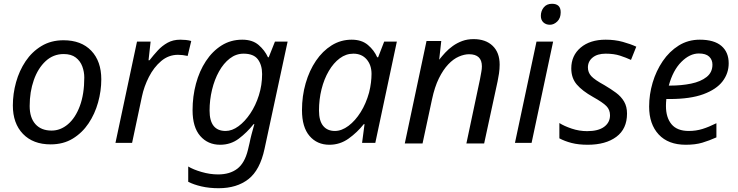

<svg xmlns="http://www.w3.org/2000/svg" viewBox="-20 -756 3906 1016"><path d="M248 8Q155 8 101.5 -47.5Q48 -103 48 -198Q48 -260 65 -321Q82 -382 115.5 -432Q149 -482 199.5 -512.5Q250 -543 316 -543Q410 -543 463 -487.5Q516 -432 516 -336Q516 -275 499 -214Q482 -153 448.5 -103Q415 -53 365 -22.5Q315 8 248 8ZM253 -65Q300 -65 339.5 -98.5Q379 -132 402.5 -195Q426 -258 426 -346Q426 -376 415.5 -404.5Q405 -433 381 -451.5Q357 -470 317 -470Q262 -470 221.5 -432.5Q181 -395 159 -332.5Q137 -270 137 -195Q137 -133 167.5 -99Q198 -65 253 -65Z M591 0 705 -536H777L766 -437H771Q792 -464 815 -489Q838 -514 867 -530Q896 -546 934 -546Q948 -546 963.5 -544.5Q979 -543 992 -539L973 -460Q946 -466 922 -466Q872 -466 833 -433Q794 -400 768 -349Q742 -298 731 -245L679 0Z M1137 240Q1088 240 1046.5 230.5Q1005 221 976 206V125Q1002 141 1046.5 154Q1091 167 1134 167Q1196 167 1235.5 137Q1275 107 1292 37L1301 -1Q1305 -22 1311 -44.5Q1317 -67 1321.5 -83Q1326 -99 1326 -99H1322Q1287 -55 1244 -22.5Q1201 10 1145 10Q1080 10 1039.5 -36.5Q999 -83 999 -173Q999 -246 1017 -313Q1035 -380 1069.5 -432.5Q1104 -485 1152.5 -515.5Q1201 -546 1262 -546Q1316 -546 1348.5 -518Q1381 -490 1398 -453H1402L1435 -536H1502L1380 31Q1356 144 1294.5 192Q1233 240 1137 240ZM1174 -63Q1208 -63 1242 -88Q1276 -113 1304.5 -155.5Q1333 -198 1350 -252Q1367 -306 1367 -364Q1367 -412 1344.5 -442Q1322 -472 1269 -472Q1229 -472 1196 -446.5Q1163 -421 1139 -378Q1115 -335 1102 -281Q1089 -227 1089 -171Q1089 -63 1174 -63Z M1723 10Q1658 10 1618 -36.5Q1578 -83 1578 -173Q1578 -248 1597.5 -315.5Q1617 -383 1652 -434.5Q1687 -486 1735 -516Q1783 -546 1841 -546Q1894 -546 1927 -518Q1960 -490 1976 -453H1981L2013 -536H2080L1966 0H1896L1909 -99H1905Q1870 -55 1824.5 -22.5Q1779 10 1723 10ZM1752 -63Q1788 -63 1824 -90Q1860 -117 1888.5 -162.5Q1917 -208 1933 -266Q1940 -294 1943 -319Q1946 -344 1946 -365Q1946 -412 1920 -442Q1894 -472 1850 -472Q1811 -472 1778 -447.5Q1745 -423 1720 -380.5Q1695 -338 1681.5 -284Q1668 -230 1668 -171Q1668 -117 1690 -90Q1712 -63 1752 -63Z M2237 -539H2315L2304 -440Q2318 -458 2336 -477.5Q2354 -497 2376.5 -513Q2399 -529 2426 -539Q2453 -549 2486 -549Q2550 -549 2587 -513.5Q2624 -478 2624 -414Q2624 -391 2620.5 -367Q2617 -343 2613 -325L2542 3H2448L2520 -337Q2524 -360 2527 -375.5Q2530 -391 2530 -405Q2530 -469 2462 -469Q2437 -469 2408 -456.5Q2379 -444 2352 -415.5Q2325 -387 2302.5 -341.5Q2280 -296 2266 -230L2216 3H2122Z M2890 -625Q2869 -625 2855.5 -637.5Q2842 -650 2842 -672Q2842 -698 2857.5 -717Q2873 -736 2901 -736Q2947 -736 2947 -691Q2947 -660 2929 -642.5Q2911 -625 2890 -625ZM2705 0 2819 -536H2907L2793 0Z M3090 10Q3041 10 3004.5 0.5Q2968 -9 2940 -24V-105Q2965 -89 3005 -75.5Q3045 -62 3087 -62Q3146 -62 3177 -85Q3208 -108 3208 -146Q3208 -175 3189 -194.5Q3170 -214 3118 -243Q3061 -275 3032 -309Q3003 -343 3003 -394Q3003 -462 3052.5 -504Q3102 -546 3185 -546Q3234 -546 3275.5 -534.5Q3317 -523 3347 -509L3319 -439Q3293 -451 3261 -461.5Q3229 -472 3185 -472Q3141 -472 3116 -451.5Q3091 -431 3091 -399Q3091 -373 3108.5 -353.5Q3126 -334 3179 -305Q3213 -285 3240 -265Q3267 -245 3282.5 -218.5Q3298 -192 3298 -155Q3298 -74 3241.5 -32Q3185 10 3090 10Z M3609 10Q3516 10 3465.5 -44.5Q3415 -99 3415 -192Q3415 -256 3433.5 -318.5Q3452 -381 3487 -432.5Q3522 -484 3571.5 -515Q3621 -546 3683 -546Q3759 -546 3797.5 -513Q3836 -480 3836 -421Q3836 -368 3803.5 -325.5Q3771 -283 3702 -257.5Q3633 -232 3523 -232H3506Q3505 -223 3504.5 -213Q3504 -203 3504 -195Q3504 -134 3533.5 -98.5Q3563 -63 3625 -63Q3663 -63 3697 -73.5Q3731 -84 3771 -104V-29Q3733 -12 3696.5 -1Q3660 10 3609 10ZM3519 -303H3526Q3586 -303 3637 -313.5Q3688 -324 3719 -348.5Q3750 -373 3750 -414Q3750 -440 3732.5 -456.5Q3715 -473 3678 -473Q3630 -473 3585.5 -428.5Q3541 -384 3519 -303Z"/></svg>

Font: BC Sans
Style: Italic
Weight: 400
Italic angle: -12°
Designer: Monotype Design Team
Designer: Province of B.C.
Foundry: Monotype Imaging Inc.
Version: Version 2.000;GOOG;noto-source:20170915:90ef993387c0